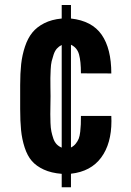

<svg xmlns="http://www.w3.org/2000/svg" viewBox="-20 -708 541 790"><path d="M233.9 7.3Q190.9 3.9 160.2 -10.3Q129.4 -24.4 110.8 -45.9Q92.3 -67.4 81.3 -101.6Q70.3 -135.7 66.7 -172.4Q63 -209 63 -259.8V-357.9Q63 -406.7 67.1 -444.3Q71.3 -481.9 82.8 -516.4Q94.2 -550.8 113 -574Q131.8 -597.2 162.1 -612.5Q192.4 -627.9 233.9 -631.8V-687.5H272V-631.8Q358.9 -622.1 398.4 -564.9Q438 -507.8 438 -405.8L313 -406.2Q313 -455.6 305.2 -483.9Q297.4 -512.2 272 -523.9V-101.1Q283.7 -106.9 291.7 -116.9Q299.8 -127 304 -137.7Q308.1 -148.4 310.1 -166Q312 -183.6 312.5 -196.3Q313 -209 313 -231H438Q438 -228.5 438.2 -221.2Q438.5 -213.9 438.5 -210Q438.5 -116.7 396.2 -59.6Q354 -2.4 272 6.8V62.5H233.9ZM233.9 -522.9Q222.7 -517.6 214.1 -508.1Q205.6 -498.5 200.7 -483.6Q195.8 -468.8 192.6 -456.1Q189.5 -443.4 188.5 -421.4Q187.5 -399.4 187.3 -387Q187 -374.5 187.5 -348.4Q188 -322.3 188 -312.5Q188 -300.8 187.5 -276.9Q187 -252.9 187 -238.3Q187 -223.6 187.7 -202.4Q188.5 -181.2 191.4 -167.2Q194.3 -153.3 199.2 -138.7Q204.1 -124 212.9 -114.7Q221.7 -105.5 233.9 -100.6Z"/></svg>

Font: OswaldRegular
Style: Regular
Weight: 400
Designer: vernon adams
Foundry: vernon adams
Version: Version 1.000